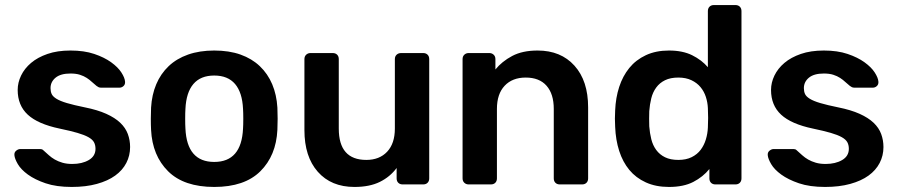

<svg xmlns="http://www.w3.org/2000/svg" viewBox="-20 -730 3554 760"><path d="M264 10Q203 10 160.5 -4.5Q118 -19 90.5 -39Q63 -59 50.5 -80.5Q38 -102 37 -116Q36 -127 44 -133.5Q52 -140 60 -140H139Q143 -140 146 -139Q149 -138 154 -133Q163 -125 173.5 -115.5Q184 -106 197 -98.5Q210 -91 227 -86Q244 -81 266 -81Q305 -81 331.5 -96.5Q358 -112 358 -141Q358 -156 352 -167Q346 -178 330 -187Q314 -196 286.5 -204Q259 -212 216 -221Q130 -239 90 -276Q50 -313 50 -374Q50 -403 63.5 -431Q77 -459 103 -481Q129 -503 168 -516.5Q207 -530 259 -530Q313 -530 353 -516.5Q393 -503 420 -483.5Q447 -464 460.5 -443Q474 -422 475 -407Q476 -396 469 -389.5Q462 -383 453 -383H380Q374 -383 370 -385Q366 -387 362 -390Q353 -397 344 -405.5Q335 -414 323.5 -421.5Q312 -429 296.5 -434Q281 -439 259 -439Q220 -439 200 -422.5Q180 -406 180 -381Q180 -368 184.5 -358Q189 -348 203.5 -339Q218 -330 245 -322Q272 -314 316 -305Q366 -295 400.5 -279.5Q435 -264 456 -244Q477 -224 486 -199.5Q495 -175 495 -148Q495 -114 480 -85Q465 -56 436 -35Q407 -14 363.5 -2Q320 10 264 10Z M828 10Q708 10 645.5 -52Q583 -114 578 -216Q577 -234 577 -260Q577 -286 578 -304Q581 -355 598.5 -396.5Q616 -438 647.5 -468Q679 -498 724.5 -514Q770 -530 828 -530Q887 -530 932 -514Q977 -498 1008.5 -468Q1040 -438 1057.5 -396.5Q1075 -355 1078 -304Q1079 -286 1079 -260Q1079 -234 1078 -216Q1073 -114 1010.5 -52Q948 10 828 10ZM828 -89Q936 -89 942 -221Q943 -236 943 -260Q943 -284 942 -299Q939 -364 910.5 -397.5Q882 -431 828 -431Q774 -431 745.5 -397.5Q717 -364 714 -299Q713 -284 713 -260Q713 -236 714 -221Q720 -89 828 -89Z M1383 10Q1291 10 1238 -50Q1185 -110 1185 -215V-496Q1185 -507 1192 -513.5Q1199 -520 1209 -520H1297Q1308 -520 1314.5 -513.5Q1321 -507 1321 -496V-221Q1321 -97 1430 -97Q1482 -97 1512.5 -129.5Q1543 -162 1543 -221V-496Q1543 -507 1550 -513.5Q1557 -520 1568 -520H1655Q1666 -520 1672.5 -513.5Q1679 -507 1679 -496V-24Q1679 -13 1672.5 -6.5Q1666 0 1655 0H1574Q1563 0 1556.5 -6.5Q1550 -13 1550 -24V-65Q1524 -30 1483.5 -10Q1443 10 1383 10Z M1835 0Q1825 0 1818 -6.5Q1811 -13 1811 -24V-496Q1811 -507 1818 -513.5Q1825 -520 1835 -520H1917Q1927 -520 1934 -513.5Q1941 -507 1941 -496V-455Q1967 -487 2007.5 -508.5Q2048 -530 2108 -530Q2200 -530 2254 -470Q2308 -410 2308 -305V-24Q2308 -13 2301.5 -6.5Q2295 0 2284 0H2196Q2185 0 2178.5 -6.5Q2172 -13 2172 -24V-299Q2172 -358 2143.5 -390.5Q2115 -423 2061 -423Q2008 -423 1977.5 -390.5Q1947 -358 1947 -299V-24Q1947 -13 1940.5 -6.5Q1934 0 1923 0Z M2628 10Q2576 10 2536.5 -8Q2497 -26 2471 -57.5Q2445 -89 2431 -132.5Q2417 -176 2415 -228Q2414 -246 2414 -260.5Q2414 -275 2415 -293Q2417 -343 2431 -386Q2445 -429 2471 -461Q2497 -493 2536.5 -511.5Q2576 -530 2628 -530Q2682 -530 2719.5 -511.5Q2757 -493 2782 -464V-686Q2782 -697 2788.5 -703.5Q2795 -710 2806 -710H2891Q2902 -710 2908.5 -703.5Q2915 -697 2915 -686V-24Q2915 -13 2908.5 -6.5Q2902 0 2891 0H2812Q2801 0 2794.5 -6.5Q2788 -13 2788 -24V-61Q2763 -30 2724.5 -10Q2686 10 2628 10ZM2665 -97Q2696 -97 2718 -108Q2740 -119 2753.5 -137Q2767 -155 2774 -178Q2781 -201 2782 -225Q2783 -243 2783 -263.5Q2783 -284 2782 -302Q2781 -325 2774 -346.5Q2767 -368 2753 -385Q2739 -402 2717 -412.5Q2695 -423 2665 -423Q2634 -423 2612.5 -412.5Q2591 -402 2577.5 -383.5Q2564 -365 2558 -341Q2552 -317 2550 -290Q2549 -260 2550 -230Q2552 -203 2558 -179Q2564 -155 2577.5 -136.5Q2591 -118 2612.5 -107.5Q2634 -97 2665 -97Z M3246 10Q3185 10 3142.5 -4.5Q3100 -19 3072.5 -39Q3045 -59 3032.5 -80.5Q3020 -102 3019 -116Q3018 -127 3026 -133.5Q3034 -140 3042 -140H3121Q3125 -140 3128 -139Q3131 -138 3136 -133Q3145 -125 3155.5 -115.5Q3166 -106 3179 -98.5Q3192 -91 3209 -86Q3226 -81 3248 -81Q3287 -81 3313.5 -96.5Q3340 -112 3340 -141Q3340 -156 3334 -167Q3328 -178 3312 -187Q3296 -196 3268.5 -204Q3241 -212 3198 -221Q3112 -239 3072 -276Q3032 -313 3032 -374Q3032 -403 3045.5 -431Q3059 -459 3085 -481Q3111 -503 3150 -516.5Q3189 -530 3241 -530Q3295 -530 3335 -516.5Q3375 -503 3402 -483.5Q3429 -464 3442.5 -443Q3456 -422 3457 -407Q3458 -396 3451 -389.5Q3444 -383 3435 -383H3362Q3356 -383 3352 -385Q3348 -387 3344 -390Q3335 -397 3326 -405.5Q3317 -414 3305.5 -421.5Q3294 -429 3278.5 -434Q3263 -439 3241 -439Q3202 -439 3182 -422.5Q3162 -406 3162 -381Q3162 -368 3166.5 -358Q3171 -348 3185.5 -339Q3200 -330 3227 -322Q3254 -314 3298 -305Q3348 -295 3382.5 -279.5Q3417 -264 3438 -244Q3459 -224 3468 -199.5Q3477 -175 3477 -148Q3477 -114 3462 -85Q3447 -56 3418 -35Q3389 -14 3345.5 -2Q3302 10 3246 10Z"/></svg>

Font: Fz Rubik Med
Style: Regular
Weight: 500
Designer: Hubert and Fischer
Foundry: Hubert and Fischer
Version: Vit hóa bi FontZin.com